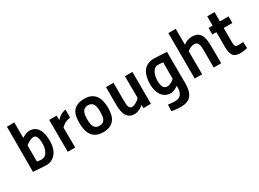

<svg xmlns="http://www.w3.org/2000/svg" viewBox="-34 -1533 3507 2596"><g transform="rotate(-30 1719.5 -235.5)"><path d="M190 -463Q216 -481 246.5 -494Q277 -507 309 -507Q349 -507 378.5 -492.5Q408 -478 428.5 -453Q449 -428 460.5 -395.5Q472 -363 477 -326Q486 -266 480 -205.5Q474 -145 450 -97Q426 -49 382.5 -18.5Q339 12 272 12Q249 12 215.5 9.5Q182 7 150 5Q113 2 74 -1V-705H190ZM313 -406Q299 -406 281.5 -400.5Q264 -395 247 -386Q230 -377 214.5 -366.5Q199 -356 189 -347L190 -94Q210 -91 229 -89Q248 -87 258 -87Q296 -87 321 -109Q346 -131 360 -166.5Q374 -202 377 -245.5Q380 -289 373 -333Q370 -361 355.5 -383.5Q341 -406 313 -406Z M615 -499H732V-427Q741 -437 752.5 -449Q764 -461 781.5 -473Q799 -485 822 -495Q845 -505 876 -511L875 -386Q841 -380 818 -371Q795 -362 779 -352.5Q763 -343 752 -332.5Q741 -322 731 -312L733 0H617Z M1167 -510Q1230 -510 1272 -489.5Q1314 -469 1339.5 -433Q1365 -397 1376 -348.5Q1387 -300 1387 -244Q1387 -188 1376.5 -141Q1366 -94 1340.5 -60.5Q1315 -27 1273 -8Q1231 11 1167 11Q1103 11 1060.5 -10.5Q1018 -32 993 -69Q968 -106 957.5 -156Q947 -206 947 -263Q947 -319 957 -364.5Q967 -410 992.5 -442.5Q1018 -475 1060.5 -492.5Q1103 -510 1167 -510ZM1167 -90Q1199 -90 1219 -102Q1239 -114 1250 -136Q1261 -158 1264.5 -188Q1268 -218 1268 -253Q1268 -288 1263.5 -317Q1259 -346 1247.5 -366.5Q1236 -387 1216.5 -398Q1197 -409 1167 -409Q1136 -409 1116 -397.5Q1096 -386 1084.5 -365.5Q1073 -345 1068.5 -316Q1064 -287 1064 -251Q1064 -215 1068 -185Q1072 -155 1083.5 -134Q1095 -113 1115 -101.5Q1135 -90 1167 -90Z M1914 -499 1915 0H1799L1798 -51Q1788 -41 1772 -30Q1756 -19 1737 -10Q1718 -1 1697 5Q1676 11 1657 11Q1578 11 1539.5 -48.5Q1501 -108 1502 -238V-499H1619V-239Q1619 -161 1629.5 -126Q1640 -91 1678 -91Q1694 -91 1712.5 -98.5Q1731 -106 1748 -116.5Q1765 -127 1779 -139Q1793 -151 1799 -160L1797 -499Z M2251 239Q2224 239 2198 237Q2172 235 2151 232Q2126 228 2104 224L2109 125Q2130 127 2150 129Q2167 131 2186 132Q2205 133 2219 133Q2279 133 2309 97Q2339 61 2339 -8Q2339 -15 2339 -22Q2339 -29 2338 -37Q2333 -32 2320.5 -24Q2308 -16 2292 -8.5Q2276 -1 2258.5 5Q2241 11 2226 11Q2179 11 2143.5 -7.5Q2108 -26 2084.5 -59Q2061 -92 2049 -137Q2037 -182 2037 -235Q2037 -293 2049 -343.5Q2061 -394 2087 -431Q2113 -468 2154.5 -489Q2196 -510 2255 -510Q2276 -510 2310 -508Q2344 -506 2376 -504Q2414 -501 2455 -499Q2455 -399 2455 -327Q2455 -255 2455.5 -204Q2456 -153 2456 -120.5Q2456 -88 2456.5 -66.5Q2457 -45 2457 -31.5Q2457 -18 2457 -7Q2457 120 2407 179.5Q2357 239 2251 239ZM2257 -409Q2230 -409 2209 -392.5Q2188 -376 2174.5 -349.5Q2161 -323 2154 -291.5Q2147 -260 2147 -230Q2147 -164 2165 -128Q2183 -92 2231 -92Q2246 -92 2263.5 -98.5Q2281 -105 2296.5 -114Q2312 -123 2323.5 -132Q2335 -141 2339 -146V-403Q2323 -404 2308 -406Q2295 -407 2281 -408Q2267 -409 2257 -409Z M2599 0 2597 -710H2713V-461Q2732 -480 2769.5 -495Q2807 -510 2847 -510Q2896 -510 2928 -493.5Q2960 -477 2978.5 -445Q2997 -413 3004 -366.5Q3011 -320 3011 -261L3012 0H2896L2895 -262Q2895 -293 2893 -319Q2891 -345 2884 -364.5Q2877 -384 2863 -395Q2849 -406 2825 -406Q2793 -406 2764.5 -393Q2736 -380 2713 -360L2715 0Z M3280 -396V-192Q3280 -166 3281 -148Q3282 -130 3287 -118.5Q3292 -107 3302.5 -102Q3313 -97 3332 -97Q3343 -97 3356.5 -97Q3370 -97 3383 -98Q3398 -99 3413 -100L3418 -2Q3398 2 3380 5Q3364 8 3346.5 10Q3329 12 3316 12Q3273 12 3244 3Q3215 -6 3198 -28Q3181 -50 3173.5 -86Q3166 -122 3166 -176V-396H3103V-499H3166V-644H3280V-499H3415V-396Z"/></g></svg>

Font: Panefresco 800wt
Style: Regular
Weight: 800
Designer: Campivisivi
Foundry: Campivisivi & Chank Co
Version: Version 1.001